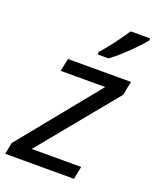

<svg xmlns="http://www.w3.org/2000/svg" viewBox="-157 -849 754 931"><g transform="rotate(20 219.5 -383.0)"><path d="M-15 0 -3 -60 330 -470H100L114 -536H439L425 -465L98 -66H353L340 0ZM242 -606V-619Q259 -638 280 -664Q301 -690 320 -717Q339 -744 354 -766H454V-756Q440 -738 412.5 -709.5Q385 -681 354 -652.5Q323 -624 297 -606Z"/></g></svg>

Font: BC Sans
Style: Italic
Weight: 400
Italic angle: -12°
Designer: Monotype Design Team
Designer: Province of B.C.
Foundry: Monotype Imaging Inc.
Version: Version 2.000;GOOG;noto-source:20170915:90ef993387c0